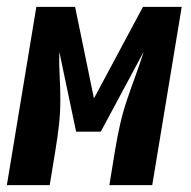

<svg xmlns="http://www.w3.org/2000/svg" viewBox="-38 -540 558 560"><path d="M-18 0 68 -520H181L236 -253L379 -520H492L406 0H281L298 -104Q304 -140 312 -176Q320 -212 332 -247.5Q344 -283 357 -318.5Q370 -354 381 -389L256 -156H184L135 -389Q134 -354 136 -318.5Q138 -283 138 -247.5Q138 -212 134 -176Q130 -140 124 -104L107 0Z"/></svg>

Font: Iosevka Curly Extrabold
Style: Italic
Weight: 800
Italic angle: -9°
Monospace: yes
Designer: Belleve Invis
Foundry: Belleve Invis
Version: Version 22.1.2; ttfautohint (v1.8.4)